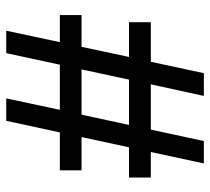

<svg xmlns="http://www.w3.org/2000/svg" viewBox="-50 -650 699 640"><g transform="rotate(-90 300.0 -329.5)"><path d="M464.4 -407.7 430.7 -249.5H546.4V-176.8H414.6L376.5 0H300.8L339.4 -176.8H188.5L150.4 0H75.7L113.8 -176.8H28.8V-249.5H129.4L163.6 -407.7H52.7V-480H179.2L217.8 -658.7H292.5L254.4 -480H404.8L443.4 -658.7H518.1L480 -480H570.3V-407.7ZM238.3 -407.7 204.1 -249.5H355L389.2 -407.7Z"/></g></svg>

Font: Liberation Mono
Style: Bold
Weight: 700
Monospace: yes
Designer: Steve Matteson
Foundry: Ascender Corporation
Version: Version 2.1.5